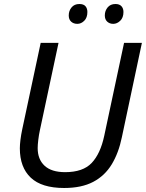

<svg xmlns="http://www.w3.org/2000/svg" viewBox="-20 -928 728 958"><path d="M300 10Q188 10 133.5 -41.5Q79 -93 79 -188Q79 -205 82 -230Q85 -255 91 -283L183 -714H272L179 -278Q174 -255 171 -230Q168 -205 168 -189Q168 -133 202.5 -101Q237 -69 305 -69Q394 -69 437.5 -115Q481 -161 500 -250L599 -714H688L588 -243Q572 -165 537.5 -108Q503 -51 445 -20.5Q387 10 300 10ZM545 -809Q527 -809 515 -820Q503 -831 503 -851Q503 -874 517 -891Q531 -908 556 -908Q576 -908 586 -897Q596 -886 596 -868Q596 -840 580 -824.5Q564 -809 545 -809ZM366 -809Q347 -809 335 -820Q323 -831 323 -851Q323 -874 337 -891Q351 -908 376 -908Q397 -908 406.5 -897Q416 -886 416 -868Q416 -840 400.5 -824.5Q385 -809 366 -809Z"/></svg>

Font: Noto IKEA Latin
Style: Italic
Weight: 400
Italic angle: -12°
Designer: Monotype Design Team
Foundry: Monotype Imaging Inc.
Version: Version 1.0